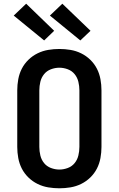

<svg xmlns="http://www.w3.org/2000/svg" viewBox="-20 -1007 640 1035"><path d="M300 8Q270 8 240 3Q210 -2 182.5 -15.5Q155 -29 133 -50.5Q111 -72 97.5 -98.5Q84 -125 78.5 -155Q73 -185 73 -215V-520Q73 -550 78.5 -580Q84 -610 97.5 -636.5Q111 -663 133 -684.5Q155 -706 182.5 -719.5Q210 -733 240 -738Q270 -743 300 -743Q330 -743 360 -738Q390 -733 417.5 -719.5Q445 -706 467 -684.5Q489 -663 502.5 -636.5Q516 -610 521.5 -580Q527 -550 527 -520V-215Q527 -185 521.5 -155Q516 -125 502.5 -98.5Q489 -72 467 -50.5Q445 -29 417.5 -15.5Q390 -2 360 3Q330 8 300 8ZM300 -93Q323 -93 345.5 -101.5Q368 -110 382.5 -128Q397 -146 402.5 -169Q408 -192 408 -215V-520Q408 -543 402.5 -566Q397 -589 382.5 -607Q368 -625 345.5 -633.5Q323 -642 300 -642Q277 -642 254.5 -633.5Q232 -625 217.5 -607Q203 -589 197.5 -566Q192 -543 192 -520V-215Q192 -192 197.5 -169Q203 -146 217.5 -128Q232 -110 254.5 -101.5Q277 -93 300 -93ZM413 -789 249 -923 316 -987 468 -841ZM218 -789 54 -923 121 -987 272 -841Z"/></svg>

Font: Iosevka Book
Style: Bold
Weight: 700
Designer: Belleve Invis
Foundry: Belleve Invis
Version: Version 28.0.7; ttfautohint (v1.8.3)